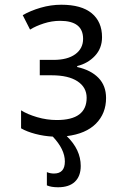

<svg xmlns="http://www.w3.org/2000/svg" viewBox="-20 -567 540 811"><path d="M262 8Q321 65 321 134Q321 177 296.5 200.5Q272 224 225 224Q196 224 178 216V160Q192 166 208 166Q254 166 254 115Q254 64 203 10Q165 8 129 -1.5Q93 -11 69 -25V-101Q96 -84 137 -72Q178 -60 220 -60Q346 -60 346 -154Q346 -198 307.5 -223.5Q269 -249 198 -249H148V-314H206Q265 -314 298 -338Q331 -362 331 -403Q331 -479 234 -479Q199 -479 165 -468Q131 -457 107 -442L76 -503Q109 -522 152 -534.5Q195 -547 239 -547Q324 -547 367.5 -511Q411 -475 411 -410Q411 -363 381 -331Q351 -299 306 -288V-284Q364 -271 396 -238Q428 -205 428 -153Q428 -88 385.5 -45Q343 -2 262 8Z"/></svg>

Font: Noto Sans Mono UI Cond
Style: Regular
Weight: 400
Width: 3
Monospace: yes
Designer: Monotype Design team
Foundry: Monotype Imaging Inc.
Version: Version 1.000